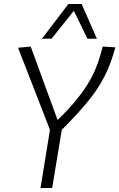

<svg xmlns="http://www.w3.org/2000/svg" viewBox="-20 -937 595 957"><path d="M182 0 229 -290 70 -699 133 -705 267 -339Q317 -387 352.5 -429.5Q388 -472 412.5 -510.5Q437 -549 453.5 -587Q470 -625 481 -665Q484 -675 486.5 -685Q489 -695 492 -705L555 -701Q552 -691 549 -681Q546 -671 543 -660Q532 -625 517 -590.5Q502 -556 481.5 -521Q461 -486 433 -450Q405 -414 369 -374.5Q333 -335 288 -290L240 0ZM189 -744 321 -917H387L463 -744H416L348 -883L237 -744Z"/></svg>

Font: Georama ExtraCondensed Thin Light
Style: Italic
Weight: 300
Italic angle: -9°
Version: Version 1.001